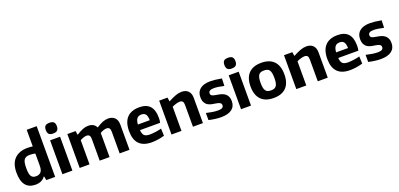

<svg xmlns="http://www.w3.org/2000/svg" viewBox="15 -1836 5975 2875"><g transform="rotate(-20 3003.0 -398.5)"><path d="M244 10Q34 10 34 -257Q34 -403 108.5 -476.5Q183 -550 317 -550Q337 -550 357 -548Q377 -546 398 -544V-808H557V0H416L404 -62H398Q345 10 244 10ZM294 -106Q343 -106 370.5 -136Q398 -166 398 -238V-430Q380 -435 358.5 -437.5Q337 -440 313 -440Q280 -440 257.5 -432Q235 -424 221 -404.5Q207 -385 201 -352.5Q195 -320 195 -271Q195 -224 200 -192.5Q205 -161 217 -142Q229 -123 248 -114.5Q267 -106 294 -106Z M752 -620Q706 -620 685.5 -640.5Q665 -661 665 -706Q665 -751 685 -771Q705 -791 752 -791Q800 -791 820.5 -770.5Q841 -750 841 -706Q841 -662 820.5 -641Q800 -620 752 -620ZM673 -540H832V0H673Z M948 -540H1079L1088 -479H1094Q1151 -516 1195 -533Q1239 -550 1282 -550Q1374 -550 1408 -479H1413Q1469 -516 1513 -533Q1557 -550 1600 -550Q1667 -550 1704.5 -511.5Q1742 -473 1742 -402V0H1585V-347Q1585 -385 1570.5 -402Q1556 -419 1525 -419Q1505 -419 1478 -410Q1451 -401 1424 -385V0H1267V-347Q1267 -385 1252.5 -402Q1238 -419 1207 -419Q1187 -419 1159.5 -409.5Q1132 -400 1105 -385V0H948Z M2096 9Q1831 9 1831 -265Q1831 -405 1898 -477Q1965 -549 2096 -549Q2319 -549 2319 -304Q2319 -278 2317.5 -259.5Q2316 -241 2311 -223H1990Q1993 -190 2000.5 -168.5Q2008 -147 2022 -134.5Q2036 -122 2057.5 -116.5Q2079 -111 2109 -111Q2148 -111 2199 -118Q2250 -125 2294 -137L2299 -22Q2255 -8 2201 0.5Q2147 9 2096 9ZM2090 -436Q2042 -436 2018 -407.5Q1994 -379 1989 -313H2179Q2177 -380 2156 -408Q2135 -436 2090 -436Z M2411 -540H2544L2553 -479H2559Q2630 -517 2678 -533.5Q2726 -550 2770 -550Q2837 -550 2874.5 -511.5Q2912 -473 2912 -402V0H2753V-348Q2753 -387 2738.5 -403.5Q2724 -420 2695 -420Q2669 -420 2636.5 -410.5Q2604 -401 2570 -385V0H2411Z M3200 11Q3158 11 3107.5 4.5Q3057 -2 3005 -14V-127Q3055 -115 3102.5 -107.5Q3150 -100 3194 -100Q3279 -100 3279 -152Q3279 -178 3258.5 -191Q3238 -204 3195 -210Q3166 -214 3133 -220.5Q3100 -227 3072 -243.5Q3044 -260 3026 -292Q3008 -324 3008 -379Q3008 -460 3064.5 -505.5Q3121 -551 3224 -551Q3263 -551 3306 -546.5Q3349 -542 3408 -531L3404 -413Q3351 -425 3312.5 -430.5Q3274 -436 3245 -436Q3158 -436 3158 -384Q3158 -355 3181.5 -344Q3205 -333 3253 -326Q3290 -321 3322.5 -311Q3355 -301 3379 -282.5Q3403 -264 3417 -235Q3431 -206 3431 -162Q3431 -78 3371.5 -33.5Q3312 11 3200 11Z M3598 -620Q3552 -620 3531.5 -640.5Q3511 -661 3511 -706Q3511 -751 3531 -771Q3551 -791 3598 -791Q3646 -791 3666.5 -770.5Q3687 -750 3687 -706Q3687 -662 3666.5 -641Q3646 -620 3598 -620ZM3519 -540H3678V0H3519Z M4039 10Q3907 10 3838 -61.5Q3769 -133 3769 -270Q3769 -407 3838 -478.5Q3907 -550 4039 -550Q4171 -550 4239.5 -478.5Q4308 -407 4308 -270Q4308 -133 4239.5 -61.5Q4171 10 4039 10ZM4039 -111Q4069 -111 4090 -119Q4111 -127 4124 -145.5Q4137 -164 4143 -194.5Q4149 -225 4149 -270Q4149 -315 4143 -345.5Q4137 -376 4124 -394.5Q4111 -413 4090 -420.5Q4069 -428 4039 -428Q4009 -428 3988 -420.5Q3967 -413 3954 -394.5Q3941 -376 3935 -345.5Q3929 -315 3929 -270Q3929 -225 3935 -194.5Q3941 -164 3954 -145.5Q3967 -127 3988 -119Q4009 -111 4039 -111Z M4400 -540H4533L4542 -479H4548Q4619 -517 4667 -533.5Q4715 -550 4759 -550Q4826 -550 4863.5 -511.5Q4901 -473 4901 -402V0H4742V-348Q4742 -387 4727.5 -403.5Q4713 -420 4684 -420Q4658 -420 4625.5 -410.5Q4593 -401 4559 -385V0H4400Z M5255 9Q4990 9 4990 -265Q4990 -405 5057 -477Q5124 -549 5255 -549Q5478 -549 5478 -304Q5478 -278 5476.5 -259.5Q5475 -241 5470 -223H5149Q5152 -190 5159.5 -168.5Q5167 -147 5181 -134.5Q5195 -122 5216.5 -116.5Q5238 -111 5268 -111Q5307 -111 5358 -118Q5409 -125 5453 -137L5458 -22Q5414 -8 5360 0.5Q5306 9 5255 9ZM5249 -436Q5201 -436 5177 -407.5Q5153 -379 5148 -313H5338Q5336 -380 5315 -408Q5294 -436 5249 -436Z M5745 11Q5703 11 5652.5 4.5Q5602 -2 5550 -14V-127Q5600 -115 5647.5 -107.5Q5695 -100 5739 -100Q5824 -100 5824 -152Q5824 -178 5803.5 -191Q5783 -204 5740 -210Q5711 -214 5678 -220.5Q5645 -227 5617 -243.5Q5589 -260 5571 -292Q5553 -324 5553 -379Q5553 -460 5609.5 -505.5Q5666 -551 5769 -551Q5808 -551 5851 -546.5Q5894 -542 5953 -531L5949 -413Q5896 -425 5857.5 -430.5Q5819 -436 5790 -436Q5703 -436 5703 -384Q5703 -355 5726.5 -344Q5750 -333 5798 -326Q5835 -321 5867.5 -311Q5900 -301 5924 -282.5Q5948 -264 5962 -235Q5976 -206 5976 -162Q5976 -78 5916.5 -33.5Q5857 11 5745 11Z"/></g></svg>

Font: Encode Sans Narrow
Style: Bold
Weight: 700
Designer: Pablo Impallari, Andres Torresi
Foundry: Pablo Impallari, Andres Torresi
Version: Version 1.000; ttfautohint (v1.00) -l 8 -r 50 -G 200 -x 14 -